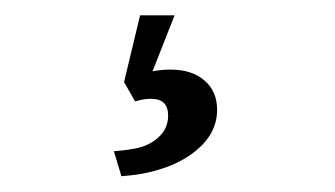

<svg xmlns="http://www.w3.org/2000/svg" viewBox="-20 -49 431 247"><path d="M136.2 177.7 126.5 145.5Q134.8 145 141.6 144Q148.4 143.1 153.8 142.1Q171.9 138.7 184.1 127.4Q196.3 116.2 196.3 99.6Q196.3 78.1 174.3 78.1Q164.1 78.1 153.8 81.5L139.6 56.6L149.4 50.3Q162.1 45.4 174.8 43Q187.5 40.5 199.2 40.5Q226.6 40.5 242.9 54.4Q259.3 68.4 259.3 92.3Q259.3 122.6 231.9 145Q204.6 167.5 158.2 175.3Q147.9 176.8 136.2 177.7ZM139.6 56.6 160.2 -29.3H204.6L169.4 60.1Z"/></svg>

Font: Markazi Text
Style: Regular
Weight: 400
Designer: Borna Izadpanah (Arabic designer), Fiona Ross (Arabic design director) and Florian Runge (Latin designer)
Foundry: Borna Izadpanah and Florian Runge
Version: Version 1.000